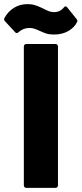

<svg xmlns="http://www.w3.org/2000/svg" viewBox="-58 -914 397 934"><path d="M70 -700H212Q217 -700 220.5 -696.5Q224 -693 224 -688V-12Q224 -7 220.5 -3.5Q217 0 212 0H70Q65 0 61.5 -3.5Q58 -7 58 -12V-688Q58 -693 61.5 -696.5Q65 -700 70 -700ZM137 -763Q117 -772 107 -775Q97 -778 86 -778Q55 -778 33 -758Q28 -753 23 -753Q19 -753 16 -757L-34 -811Q-41 -820 -36 -827Q-19 -858 10 -876Q39 -894 76 -894Q96 -894 111.5 -889Q127 -884 139 -878.5Q151 -873 155 -871Q159 -869 169.5 -864Q180 -859 188.5 -857Q197 -855 205 -855Q234 -855 252 -877Q256 -883 261 -883Q266 -883 269 -878L314 -822Q320 -815 318 -809Q306 -782 276 -764Q246 -746 205 -746Q183 -746 168.5 -750.5Q154 -755 137 -763Z"/></svg>

Font: BARLOWEXTRABOLD
Style: Regular
Weight: 800
Designer: Jeremy Tribby
Foundry: Tribby Type
Version: Version 1.422